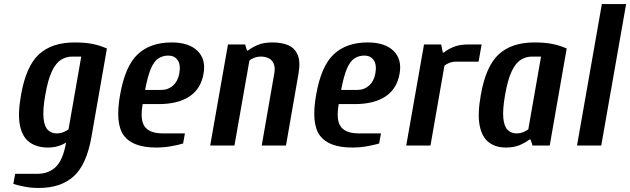

<svg xmlns="http://www.w3.org/2000/svg" viewBox="-20 -720 3118 950"><path d="M172 210Q135 210 101 203.5Q67 197 46 190L55 140H165Q221 140 256.5 105.5Q292 71 307 -15Q291 -4 267.5 3Q244 10 218 10Q163 10 127 -15.5Q91 -41 79 -98Q67 -155 84 -250Q109 -393 173 -451.5Q237 -510 349 -510Q402 -510 438.5 -502.5Q475 -495 509 -480L432 -40Q408 95 344.5 152.5Q281 210 172 210ZM260 -60Q279 -60 294.5 -66.5Q310 -73 319 -80L382 -440H337Q307 -440 281.5 -424Q256 -408 236.5 -366.5Q217 -325 204 -250Q191 -175 195.5 -134Q200 -93 217.5 -76.5Q235 -60 260 -60Z M753 10Q637 10 593 -49Q549 -108 574 -250Q599 -393 661.5 -451.5Q724 -510 829 -510Q915 -510 957.5 -468Q1000 -426 987 -355Q974 -280 917 -242.5Q860 -205 766 -205H686Q672 -126 696.5 -93Q721 -60 785 -60H895L886 -10Q863 -3 827 3.5Q791 10 753 10ZM698 -275H778Q812 -275 836 -296.5Q860 -318 867 -355Q875 -400 859 -422.5Q843 -445 813 -445Q786 -445 764.5 -431.5Q743 -418 727 -381.5Q711 -345 698 -275Z M1020 0 1108 -500H1193L1202 -470H1207Q1226 -485 1255 -497.5Q1284 -510 1329 -510Q1372 -510 1404.5 -497Q1437 -484 1452.5 -449.5Q1468 -415 1456 -350L1395 0H1275L1336 -350Q1343 -385 1334.5 -404.5Q1326 -424 1309 -432Q1292 -440 1272 -440Q1253 -440 1237.5 -434Q1222 -428 1214 -420L1140 0Z M1723 10Q1607 10 1563 -49Q1519 -108 1544 -250Q1569 -393 1631.5 -451.5Q1694 -510 1799 -510Q1885 -510 1927.5 -468Q1970 -426 1957 -355Q1944 -280 1887 -242.5Q1830 -205 1736 -205H1656Q1642 -126 1666.5 -93Q1691 -60 1755 -60H1865L1856 -10Q1833 -3 1797 3.5Q1761 10 1723 10ZM1668 -275H1748Q1782 -275 1806 -296.5Q1830 -318 1837 -355Q1845 -400 1829 -422.5Q1813 -445 1783 -445Q1756 -445 1734.5 -431.5Q1713 -418 1697 -381.5Q1681 -345 1668 -275Z M1990 0 2078 -500H2163L2171 -460H2176Q2194 -475 2223.5 -487.5Q2253 -500 2298 -500H2363L2348 -415H2238Q2219 -415 2203.5 -409Q2188 -403 2179 -395L2110 0Z M2483 10Q2433 10 2399 -15.5Q2365 -41 2353.5 -98Q2342 -155 2359 -250Q2384 -393 2448 -451.5Q2512 -510 2624 -510Q2677 -510 2713.5 -502.5Q2750 -495 2784 -480L2700 0H2615L2605 -30H2600Q2581 -15 2552.5 -2.5Q2524 10 2483 10ZM2535 -60Q2554 -60 2569.5 -66.5Q2585 -73 2594 -80L2657 -440H2612Q2582 -440 2556.5 -424Q2531 -408 2511.5 -366.5Q2492 -325 2479 -250Q2466 -175 2470.5 -134Q2475 -93 2492.5 -76.5Q2510 -60 2535 -60Z M2835 0 2958 -700H3078L2955 0Z"/></svg>

Font: Cuprum
Style: Bold Italic
Weight: 700
Italic angle: -10°
Designer: Jovanny Lemonad
Foundry: Jovanny Lemonad
Version: Version 3.000